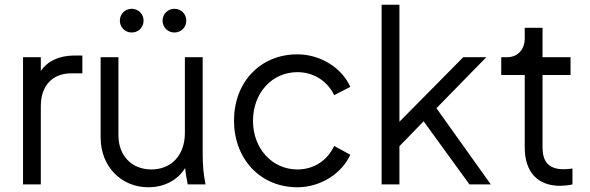

<svg xmlns="http://www.w3.org/2000/svg" viewBox="-20 -777 2487 809"><path d="M77 0H152V-330C152 -418 203 -468 280 -468H327V-543H293C228 -543 180 -519 152 -478V-536H77Z M605 12C672 12 729 -18 760 -69C762 -49 765 -29 771 0H846C837 -45 834 -80 834 -134V-536H759V-217C759 -121 700 -63 618 -63C536 -63 479 -120 479 -207V-536H404V-198C404 -74 492 12 605 12ZM485 -690C485 -662 507 -640 535 -640C563 -640 585 -662 585 -690C585 -718 563 -740 535 -740C507 -740 485 -718 485 -690ZM665 -690C665 -662 687 -640 715 -640C743 -640 765 -662 765 -690C765 -718 743 -740 715 -740C687 -740 665 -718 665 -690Z M1233 12C1332 12 1421 -47 1456 -125L1388 -162C1360 -102 1304 -63 1233 -63C1127 -63 1046 -151 1046 -268C1046 -386 1127 -473 1233 -473C1304 -473 1361 -433 1388 -376L1456 -411C1421 -490 1332 -548 1233 -548C1075 -548 966 -429 966 -269C966 -109 1075 12 1233 12Z M1588 0H1663V-161L1765 -266L1958 0H2048L1819 -321L2029 -536H1932L1663 -264V-757H1588Z M2341 6C2353 6 2376 4 2392 0V-67C2381 -65 2365 -64 2354 -64C2287 -64 2266 -102 2266 -156V-461H2384V-536H2266V-660H2191V-615C2191 -569 2162 -536 2117 -536H2092V-461H2191V-156C2191 -52 2245 6 2341 6Z"/></svg>

Font: Mluvka
Style: Regular
Weight: 400
Designer: Modified by Jiří Krblich, Original typeface by Gumpita Rahayu
Foundry: Gumpita Rahayu & Jiří Krblich
Version: Version 2.000;Glyphs 3.1.1 (3134)